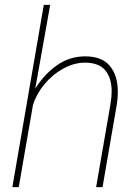

<svg xmlns="http://www.w3.org/2000/svg" viewBox="-20 -770 571 790"><path d="M115.7 -338.4 57.1 0H30.8L160.2 -750H186.5L125 -405.3Q162.1 -464.8 214.4 -501.5Q266.6 -538.1 330.1 -538.1Q399.9 -538.1 432.4 -498.3Q464.8 -458.5 464.8 -392.6Q464.8 -364.7 460.9 -341.8L401.9 0H375.5L434.6 -341.8Q439.5 -372.1 439.5 -394Q439.5 -447.8 413.6 -480Q387.7 -512.2 329.1 -512.2Q284.2 -512.2 239.7 -487.5Q195.3 -462.9 162.4 -422.9Q129.4 -382.8 115.7 -338.4Z"/></svg>

Font: Mardoto Thin
Style: Italic
Weight: 250
Italic angle: -12°
Designer: Christian Robertson, Vahan Hovhannisyan
Foundry: Google
Version: Version 1.000